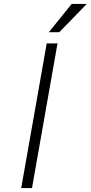

<svg xmlns="http://www.w3.org/2000/svg" viewBox="-20 -958 462 978"><path d="M229 -794 345 -938H422L282 -794ZM88 0 218 -737H273L143 0Z"/></svg>

Font: Tomorrow Light
Style: Italic
Weight: 300
Italic angle: -10°
Designer: Tony de Marco, Monica Rizzolli
Foundry: Just in Type
Version: Version 2.002